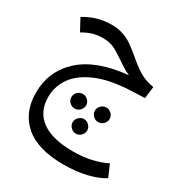

<svg xmlns="http://www.w3.org/2000/svg" viewBox="-191 -598 1031 1097"><g transform="rotate(30 324.0 -49.0)"><path d="M648 306Q603 334 536 350Q469 366 387 366Q216 366 131 292Q46 218 46 89Q46 -54 149 -148.5Q252 -243 456 -263Q431 -274 407.5 -289Q384 -304 364 -318Q322 -347 293 -360Q264 -373 222 -373Q184 -373 153 -363Q122 -353 92 -335L50 -413Q132 -464 229 -464Q272 -464 306.5 -451.5Q341 -439 366.5 -421Q392 -403 428 -373Q478 -330 517 -306.5Q556 -283 611 -274L601 -196L507 -192Q372 -186 285 -148Q198 -110 158.5 -52Q119 6 119 74Q119 172 189.5 223Q260 274 396 274Q460 274 516 261.5Q572 249 614 227ZM234 9Q234 -11 248.5 -25Q263 -39 283 -39Q302 -39 316.5 -24.5Q331 -10 331 9Q331 28 316.5 42.5Q302 57 283 57Q263 57 248.5 43Q234 29 234 9ZM389 9Q389 -10 403.5 -24.5Q418 -39 437 -39Q457 -39 471.5 -25Q486 -11 486 9Q486 29 471.5 43Q457 57 437 57Q418 57 403.5 42.5Q389 28 389 9ZM312 130Q312 111 326.5 96.5Q341 82 360 82Q379 82 393.5 96.5Q408 111 408 130Q408 149 393.5 163.5Q379 178 360 178Q341 178 326.5 163.5Q312 149 312 130Z"/></g></svg>

Font: Fira GO
Style: Regular
Weight: 400
Designer: Carrois Corporate
Foundry: Carrois Corporate GbR
Version: Version 0.300